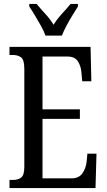

<svg xmlns="http://www.w3.org/2000/svg" viewBox="-20 -951 539 971"><path d="M28 0V-41H45Q72 -41 87.5 -53.5Q103 -66 103 -107V-602Q103 -649 86.5 -661Q70 -673 45 -673H28V-714H438L442 -540H396L392 -582Q390 -615 374.5 -640Q359 -665 322 -665H195V-398H384V-350H195V-49H341Q379 -49 396.5 -74Q414 -99 418 -132L422 -174H468L463 0ZM210 -771Q202 -794 187 -820.5Q172 -847 156.5 -873Q141 -899 128 -918V-931H165Q186 -906 209.5 -880.5Q233 -855 251 -826Q269 -855 292.5 -880.5Q316 -906 337 -931H374V-918Q362 -899 346 -873Q330 -847 316 -820.5Q302 -794 293 -771Z"/></svg>

Font: Noto Serif Bengali ExtraCondensed
Style: Regular
Weight: 400
Width: 2
Designer: Juan Bruce, Universal Thirst, Indian Type Foundry and the Monotype Design Team.
Foundry: Monotype Imaging Inc.
Version: Version 2.003; ttfautohint (v1.8.4.7-5d5b)